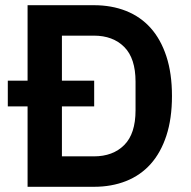

<svg xmlns="http://www.w3.org/2000/svg" viewBox="-20 -718 734 738"><path d="M86 -309H10V-408H86V-698H341Q409 -698 464.5 -676Q520 -654 559 -610.5Q598 -567 619.5 -501.5Q641 -436 641 -349Q641 -262 619.5 -196.5Q598 -131 559 -87.5Q520 -44 464.5 -22Q409 0 341 0H86ZM341 -117Q414 -117 457.5 -160.5Q501 -204 501 -294V-404Q501 -494 457.5 -537.5Q414 -581 341 -581H218V-408H342V-309H218V-117Z"/></svg>

Font: IBM Plex Sans Thai Looped SemiBold
Style: Regular
Weight: 600
Designer: Mike Abbink, Paul van der Laan, Pieter van Rosmalen, Ben Mitchell, Mark Frömberg
Foundry: Bold Monday
Version: Version 1.1